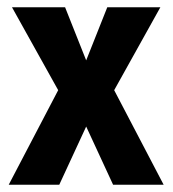

<svg xmlns="http://www.w3.org/2000/svg" viewBox="-20 -508 477 528"><path d="M291 0H430L294 -260L421 -488H275L217 -342L159 -488H13L140 -260L4 0H143L217 -160Z"/></svg>

Font: sklik
Style: Regular
Weight: 400
Designer: Joe Prince
Foundry: Joe Prince
Version: Version 1.001